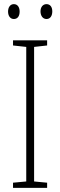

<svg xmlns="http://www.w3.org/2000/svg" viewBox="-20 -909 291 929"><path d="M19 -853C19 -833 29 -817 47 -817C65 -817 75 -831 75 -853C75 -874 65 -889 47 -889C29 -889 19 -873 19 -853ZM176 -854C176 -833 187 -817 205 -817C223 -817 233 -832 233 -854C233 -875 223 -889 205 -889C187 -889 176 -874 176 -854ZM208 0V-25L145 -31V-682L208 -689V-714H43V-689L107 -682V-31L43 -25V0Z"/></svg>

Font: Noto Sans Gurmukhi UI Condensed ExtraLight
Style: Regular
Weight: 200
Width: 3
Designer: Jelle Bosma - Monotype Design Team
Foundry: Monotype Imaging Inc.
Version: Version 2.004